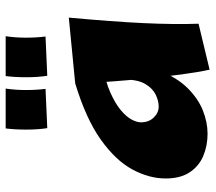

<svg xmlns="http://www.w3.org/2000/svg" viewBox="-60 -660 741 660"><g transform="rotate(-90 310.0 -329.5)"><path d="M181 14Q140 14 105 -0.5Q70 -15 48.5 -47Q27 -79 27 -130Q27 -187 58 -244.5Q89 -302 160.5 -353Q232 -404 354 -441L416 -347Q360 -337 322 -320Q284 -303 261.5 -284Q239 -265 229.5 -247Q220 -229 220 -215Q220 -188 236.5 -171Q253 -154 274 -154Q294 -154 315.5 -164.5Q337 -175 352 -200.5Q367 -226 367 -272L426 -299Q421 -210 397 -150Q373 -90 337 -54Q301 -18 260.5 -2Q220 14 181 14ZM401 21Q392 -20 384.5 -77Q377 -134 371 -194Q365 -254 361 -307.5Q357 -361 355 -397.5Q353 -434 354 -441L580 -463Q566 -312 561 -205Q556 -98 559 -17ZM200 -537Q195 -569 195 -609Q195 -649 199 -680H336Q331 -646 331 -610.5Q331 -575 335 -543ZM380 -537Q375 -569 375 -609Q375 -649 379 -680H516Q511 -646 511 -610.5Q511 -575 515 -543Z"/></g></svg>

Font: Marhey Light
Style: Bold
Weight: 700
Version: Version 1.000